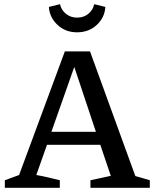

<svg xmlns="http://www.w3.org/2000/svg" viewBox="-20 -895 737 915"><path d="M625 -56Q643 -51 660 -46Q677 -41 694 -36V0H411V-36L508 -57L458 -205H204L153 -61Q182 -56 209.5 -49.5Q237 -43 265 -36V0H3V-36L71 -61L289 -650H409ZM225 -267H437L334 -576ZM347 -741Q292 -741 254 -776.5Q216 -812 213 -862L266 -875Q272 -847 294.5 -829Q317 -811 347 -811Q379 -811 401 -829Q423 -847 429 -875L482 -862Q479 -811 441 -776Q403 -741 347 -741Z"/></svg>

Font: Piazzolla SC Medium
Style: Regular
Weight: 500
Designer: Juan Pablo del Peral
Foundry: Huerta Tipografica
Version: Version 1.330